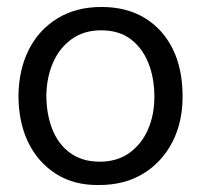

<svg xmlns="http://www.w3.org/2000/svg" viewBox="-20 -518 576 551"><path d="M264 13Q192 14 140 -19.5Q88 -53 60.5 -110.5Q33 -168 33 -244Q34 -318 62.5 -375Q91 -432 144.5 -465Q198 -498 271 -498Q344 -498 396 -466Q448 -434 476 -377Q504 -320 504 -241Q504 -167 474.5 -110Q445 -53 391.5 -20Q338 13 264 13ZM266 -54Q316 -54 351 -79Q386 -104 404.5 -146Q423 -188 423 -240Q423 -295 405.5 -338Q388 -381 354.5 -406Q321 -431 270 -431Q221 -431 186 -406Q151 -381 132.5 -339Q114 -297 113 -245Q113 -191 130 -147.5Q147 -104 181.5 -79Q216 -54 266 -54Z"/></svg>

Font: Catamaran Thin
Style: Regular
Weight: 400
Version: Version 2.000